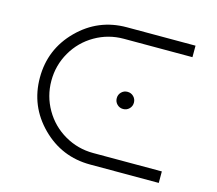

<svg xmlns="http://www.w3.org/2000/svg" viewBox="-111 -940 1222 1081"><g transform="rotate(15 500.0 -400.0)"><path d="M500 -800H900V-733H500Q410 -733 333 -688.5Q256 -644 211.5 -567Q167 -490 167 -400Q167 -310 211.5 -233Q256 -156 333 -111.5Q410 -67 500 -67H900V0H500Q334 0 217 -117Q100 -234 100 -400Q100 -566 217 -683Q334 -800 500 -800ZM562.5 -364.5Q548 -379 548 -400Q548 -421 562.5 -435.5Q577 -450 598 -450Q619 -450 633.5 -435.5Q648 -421 648 -400Q648 -379 633.5 -364.5Q619 -350 598 -350Q577 -350 562.5 -364.5Z"/></g></svg>

Font: Dune Rise
Style: Regular
Weight: 400
Version: Version 001.000